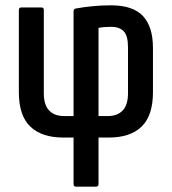

<svg xmlns="http://www.w3.org/2000/svg" viewBox="-20 -518 647 723"><path d="M266 185Q257 185 257 175V0H219Q137 0 94 -41.5Q51 -83 51 -171V-480Q51 -490 61 -490H136Q145 -490 145 -480V-167Q145 -123 165 -102Q185 -81 221 -81H257V-475Q257 -485 266 -486Q292 -491 327 -494.5Q362 -498 398 -498Q480 -498 518 -458Q556 -418 556 -337V-171Q556 -83 513.5 -41.5Q471 0 389 0H351V175Q351 185 341 185ZM351 -81H386Q422 -81 442 -102Q462 -123 462 -167V-340Q462 -383 446 -400Q430 -417 399 -417Q385 -417 373 -416Q361 -415 351 -413Z"/></svg>

Font: Sofia Sans Condensed SemiBold
Style: Regular
Weight: 600
Designer: Botio Nikoltchev, Ani Petrova
Foundry: lettersoup
Version: Version 4.101